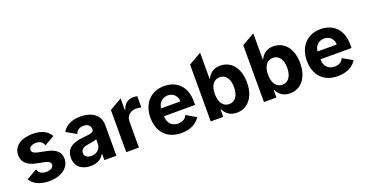

<svg xmlns="http://www.w3.org/2000/svg" viewBox="-37 -1455 4092 2155"><g transform="rotate(-20 2008.5 -377.5)"><path d="M208.5 -226.9 302.9 -208.1C350.5 -198.5 372.2 -181.1 372.9 -153.8C372.2 -121.4 337 -98.4 284.1 -98.4C230.1 -98.4 194.2 -121.4 185 -165.8L57.9 -92.3C94.5 -27.3 172.6 10.7 283.7 10.7C425.1 10.7 526.3 -61.4 526.6 -169C526.3 -247.9 474.8 -295.1 369 -316.8L270.2 -336.6C219.5 -347.7 200.6 -365.1 201 -391.3C200.6 -424 237.6 -445.3 284.4 -445.3C337 -445.3 368.3 -416.5 375.7 -381.4L495.4 -450.6C462.4 -514.9 389.2 -552.6 282 -552.6C142.4 -552.6 50.4 -487.9 50.8 -382.8C50.4 -301.1 101.9 -248.2 208.5 -226.9Z M596.6 -152.3C596.6 -44.4 673.7 10.3 777.7 10.3C858.3 10.3 910.5 -24.9 937.1 -75.6H941.4V0H1084.9V-367.9C1084.9 -497.9 974.8 -552.6 853.3 -552.6C749.6 -552.6 674.4 -513.5 637.1 -447.4L755.7 -379.3C766 -415.5 798.3 -442.1 852.6 -442.1C904.1 -442.1 933.6 -416.2 933.6 -371.4V-369.3C933.6 -334.2 896.3 -329.5 801.5 -320.3C693.5 -310.4 596.6 -274.1 596.6 -152.3ZM829.5 -228.3C862.6 -233 916.5 -240.8 934.7 -252.8V-195C934.7 -137.8 887.4 -94.1 821 -94.1C774.5 -94.1 741.1 -115.8 741.1 -157.3C741.1 -199.9 776.3 -220.9 829.5 -228.3Z M1202.4 -503.9V0H1353.7V-308.6C1353.7 -375.7 1402.7 -421.9 1469.5 -421.9C1490.4 -421.9 1519.2 -418.3 1533.4 -413.7V-547.9C1519.9 -551.1 1501.1 -553.3 1485.8 -553.3C1424.7 -553.3 1374.6 -517.8 1354.8 -450.3H1349.1V-588.4Z M1859.7 10.7C1966.6 10.7 2045.8 -30.5 2084.5 -97.7L1967 -165.5C1951.7 -123.9 1912.6 -102.3 1862.2 -102.3C1786.6 -102.3 1738.6 -152.3 1738.6 -233.7V-234H2110.1V-275.6C2110.1 -460.9 1997.9 -552.6 1853.7 -552.6C1693.2 -552.6 1589.1 -438.6 1589.1 -270.2C1589.1 -97.3 1691.8 10.7 1859.7 10.7ZM1856.2 -439.6C1921.9 -439.6 1967.3 -392.8 1967.7 -327.8H1738.6C1741.8 -389.9 1789.1 -439.6 1856.2 -439.6Z M2211.6 -678.6V0H2360.8V-87.4H2367.5C2388.5 -41.9 2434.3 8.9 2522.4 8.9C2646.7 8.9 2743.6 -89.5 2743.6 -272C2743.6 -459.5 2642.4 -552.6 2522.7 -552.6C2431.5 -552.6 2387.8 -498.2 2367.5 -453.8H2362.9V-766ZM2474.4 -432.2C2549.4 -432.2 2589.1 -367.2 2589.1 -272.7C2589.1 -177.6 2548.7 -111.5 2474.4 -111.5C2401.6 -111.5 2359.7 -175.4 2359.7 -272.7C2359.7 -370 2400.9 -432.2 2474.4 -432.2Z M2846.9 -678.6V0H2996.1V-87.4H3002.8C3023.8 -41.9 3069.6 8.9 3157.7 8.9C3282 8.9 3378.9 -89.5 3378.9 -272C3378.9 -459.5 3277.7 -552.6 3158 -552.6C3066.8 -552.6 3023.1 -498.2 3002.8 -453.8H2998.2V-766ZM3109.7 -432.2C3184.7 -432.2 3224.4 -367.2 3224.4 -272.7C3224.4 -177.6 3183.9 -111.5 3109.7 -111.5C3036.9 -111.5 2995 -175.4 2995 -272.7C2995 -370 3036.2 -432.2 3109.7 -432.2Z M3728 10.7C3834.9 10.7 3914.1 -30.5 3952.8 -97.7L3835.2 -165.5C3820 -123.9 3780.9 -102.3 3730.5 -102.3C3654.8 -102.3 3606.9 -152.3 3606.9 -233.7V-234H3978.3V-275.6C3978.3 -460.9 3866.1 -552.6 3721.9 -552.6C3561.4 -552.6 3457.4 -438.6 3457.4 -270.2C3457.4 -97.3 3560 10.7 3728 10.7ZM3724.4 -439.6C3790.1 -439.6 3835.6 -392.8 3835.9 -327.8H3606.9C3610.1 -389.9 3657.3 -439.6 3724.4 -439.6Z"/></g></svg>

Font: Inter-Hewn
Style: Bold
Weight: 700
Designer: Rasmus Andersson
Foundry: rsms
Version: Version 3.012;git-f93a4a705